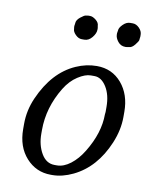

<svg xmlns="http://www.w3.org/2000/svg" viewBox="-77 -720 608 773"><g transform="rotate(10 227.0 -333.0)"><path d="M288.1 -425.8H273.4Q250.5 -425.8 220.7 -406.5Q190.9 -387.2 169.4 -352.1Q117.7 -267.6 117.7 -175.3V-160.2Q117.7 -113.8 137.7 -79.6Q157.7 -45.4 191.9 -45.4H201.7Q229 -45.4 257.1 -66.9Q285.2 -88.4 307.1 -124.5Q356.4 -205.1 356.4 -281.2L357.4 -291V-312Q357.4 -360.8 337.2 -393.3Q316.9 -425.8 288.1 -425.8ZM173.8 -613.3 174.8 -621.1Q174.8 -634.8 190.4 -647.2Q206.1 -659.7 211.9 -659.7L221.2 -661.1H229Q239.7 -661.1 252.9 -650.6Q266.1 -640.1 266.1 -627L267.6 -618.2V-611.8Q267.6 -596.7 253.9 -579.8Q240.2 -563 222.7 -563H211.9Q198.2 -563 186.3 -575Q174.3 -586.9 174.3 -598.1L173.3 -606V-611.8ZM441.9 -610.8 440.9 -600.6Q440.9 -595.7 428.7 -580.3Q416.5 -564.9 404.8 -564.9Q401.9 -564 400.4 -564L392.6 -563H389.6Q371.1 -563 359.4 -577.6Q347.7 -592.3 347.7 -606.4V-611.3L349.6 -623Q349.6 -633.8 363.5 -647.7Q377.4 -661.6 392.6 -661.6H403.3Q417.5 -661.6 429.9 -649.2Q442.4 -636.7 442.4 -621.6V-612.3ZM42.5 -166V-187Q42.5 -242.2 65.4 -294.4Q115.7 -408.7 206.1 -448.7Q248 -467.3 291 -467.3Q353.5 -467.3 392.6 -421.4Q431.6 -375.5 431.6 -304.7V-283.7Q431.6 -230.5 408.7 -175.8Q363.3 -67.9 274.4 -24.9Q230.5 -3.9 190.4 -3.9H183.6Q123.5 -3.9 83 -48.8Q42.5 -93.8 42.5 -166Z"/></g></svg>

Font: Averia Serif Libre Light
Style: Italic
Weight: 300
Italic angle: -8.5°
Version: Version 1.002